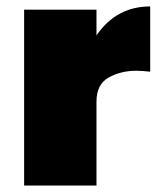

<svg xmlns="http://www.w3.org/2000/svg" viewBox="-20 -577 497 597"><path d="M280 0H55V-547H280V-467Q342 -557 447 -557V-354Q423 -357 403 -357Q356 -357 318 -336Q280 -315 280 -261Z"/></svg>

Font: Argentum Novus Black
Style: Regular
Weight: 900
Designer: Julieta Ulanovsky (font) & Cristiano Sobral (main changes)
Foundry: Julieta Ulanovsky (font) & Cristiano Sobral (main changes)
Version: Version 3.00;November 27, 2020;FontCreator 13.0.0.2655 64-bi